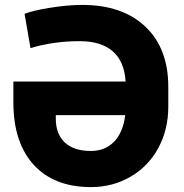

<svg xmlns="http://www.w3.org/2000/svg" viewBox="-20 -741 738 771"><path d="M345.2 10.3Q197.3 10.3 115.5 -79.1Q33.7 -168.5 33.7 -330.6V-413.6H484.4Q479.5 -494.1 432.9 -534.9Q386.2 -575.7 299.8 -575.7Q195.3 -575.7 102.5 -547.9L78.6 -685.5Q108.4 -697.8 179.2 -709.5Q250 -721.2 311 -721.2Q471.7 -721.2 563.7 -634Q655.8 -546.9 655.8 -392.1V-312.5Q655.8 -221.2 616 -147.2Q576.2 -73.2 504.4 -31.5Q432.6 10.3 345.2 10.3ZM345.2 -134.8Q401.9 -134.8 438 -171.9Q474.1 -209 482.9 -278.8H204.1V-263.7Q204.1 -203.1 240.2 -168.9Q276.4 -134.8 345.2 -134.8Z"/></svg>

Font: Roboto
Style: Regular
Weight: 900
Designer: Google
Version: Version 2.001171; 2014